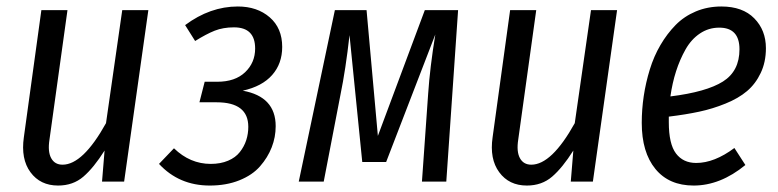

<svg xmlns="http://www.w3.org/2000/svg" viewBox="-20 -557 2388 589"><path d="M158.2 12.2Q103.5 12.2 73.5 -28.6Q43.5 -69.3 53.2 -136.2L106.9 -525.9H187L131.8 -128.9Q126 -91.8 137 -71.8Q147.9 -51.8 171.9 -51.8Q234.4 -51.8 305.2 -179.2L355 -525.9H435.1L360.8 0H293L300.8 -95.2Q267.6 -42.5 235.8 -15.1Q204.1 12.2 158.2 12.2Z M709.5 -537.1Q769 -537.1 807.4 -503.9Q845.7 -470.7 845.7 -413.1Q845.7 -361.8 814.9 -326.9Q784.2 -292 724.6 -278.8Q825.7 -260.7 825.7 -169.9Q825.7 -136.2 813.5 -105Q801.3 -73.7 777.8 -46.9Q754.4 -20 714.4 -3.9Q674.3 12.2 623.5 12.2Q529.3 12.2 467.8 -54.2L513.7 -102.1Q563 -54.2 626.5 -54.2Q656.7 -54.2 679.7 -64Q702.6 -73.7 715.8 -90.6Q729 -107.4 735.4 -127Q741.7 -146.5 741.7 -168Q741.7 -243.2 644.5 -243.2H591.8L607.9 -306.2H646.5Q701.2 -306.2 731.9 -335.4Q762.7 -364.7 762.7 -408.2Q762.7 -473.1 697.8 -473.1Q664.6 -473.1 638.7 -462.9Q612.8 -452.6 578.6 -431.2L547.9 -480Q624.5 -537.1 709.5 -537.1Z M1385.3 -525.9 1349.1 0H1274.4L1293.5 -270Q1298.8 -349.1 1315.4 -451.2L1164.6 -60.1H1091.3L1052.2 -449.2Q1040.5 -344.2 1024.4 -266.1L973.1 0H896.5L1007.3 -525.9H1104.5L1139.2 -140.1L1283.2 -525.9Z M1596.2 12.2Q1541.5 12.2 1511.5 -28.6Q1481.4 -69.3 1491.2 -136.2L1544.9 -525.9H1625L1569.8 -128.9Q1564 -91.8 1575 -71.8Q1585.9 -51.8 1609.9 -51.8Q1672.4 -51.8 1743.2 -179.2L1793 -525.9H1873L1798.8 0H1731L1738.8 -95.2Q1705.6 -42.5 1673.8 -15.1Q1642.1 12.2 1596.2 12.2Z M2329.6 -409.2Q2329.6 -366.7 2313.7 -333.3Q2297.9 -299.8 2271.7 -277.6Q2245.6 -255.4 2205.8 -239.3Q2166 -223.1 2125 -214.4Q2084 -205.6 2031.7 -199.2V-182.1Q2031.7 -115.2 2053.7 -86.2Q2075.7 -57.1 2115.7 -57.1Q2171.4 -57.1 2232.9 -103L2266.6 -50.8Q2189.9 12.2 2107.9 12.2Q2032.2 12.2 1990.5 -38.8Q1948.7 -89.8 1948.7 -180.2Q1948.7 -221.2 1954.8 -262.2Q1960.9 -303.2 1973.4 -343.8Q1985.8 -384.3 2006.1 -418.9Q2026.4 -453.6 2052.5 -480.2Q2078.6 -506.8 2114.7 -522Q2150.9 -537.1 2192.9 -537.1Q2258.3 -537.1 2293.9 -500.7Q2329.6 -464.4 2329.6 -409.2ZM2186.5 -472.2Q2153.8 -472.2 2127.2 -454.3Q2100.6 -436.5 2083 -405.3Q2065.4 -374 2054 -338.4Q2042.5 -302.7 2036.6 -261.2Q2147 -274.9 2197.8 -306.9Q2248.5 -338.9 2248.5 -405.8Q2248.5 -472.2 2186.5 -472.2Z"/></svg>

Font: Fira Sans Compressed Book
Style: Italic
Weight: 350
Width: 3
Italic angle: -8°
Designer: Carrois Corporate & Edenspiekermann AG
Foundry: Carrois Corporate GbR & Edenspiekermann AG
Version: Version 4.203;PS 004.203;hotconv 1.0.88;makeotf.lib2.5.64775